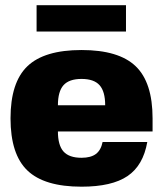

<svg xmlns="http://www.w3.org/2000/svg" viewBox="-20 -700 620 730"><path d="M200.2 -200.2Q200.2 -147.9 221.4 -124Q242.7 -100.1 290 -100.1Q325.2 -100.1 344.5 -114.5Q363.8 -128.9 370.1 -160.2H540Q524.4 -70.8 464.8 -30.5Q405.3 9.8 290 9.8Q148.4 9.8 84.2 -51.8Q20 -113.3 20 -250Q20 -386.7 84.2 -448.2Q148.4 -509.8 290 -509.8Q431.6 -509.8 495.8 -448.2Q560.1 -386.7 560.1 -250V-200.2ZM200.2 -299.8H379.9Q379.9 -352.1 358.6 -376Q337.4 -399.9 290 -399.9Q242.7 -399.9 221.4 -376Q200.2 -352.1 200.2 -299.8ZM119.1 -580.1V-680.2H459V-580.1Z"/></svg>

Font: Fivo Sans Heavy
Style: Regular
Weight: 900
Designer: Alexander Slobzheninov
Foundry: Alexander Slobzheninov
Version: 1.0